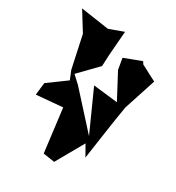

<svg xmlns="http://www.w3.org/2000/svg" viewBox="-177 -660 884 962"><g transform="rotate(30 264.5 -179.0)"><path d="M182 -520 19 -544 86 -436 126 -250 146 -201 42 -125 34 -54 185 -67 216 182 282 192 372 33 407 95C423 -11 437 -119 455 -223L515 -407L425 -454L416 -468L318 -431L329 -367L405 -224L264 -240L369 -7L193 -201L150 -241L250 -344L253 -409L264 -550Z"/></g></svg>

Font: Asimov Silicon
Style: Regular
Weight: 400
Designer: Google
Version: Version 2.000980; 2014